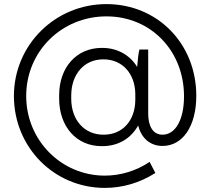

<svg xmlns="http://www.w3.org/2000/svg" viewBox="-20 -730 1027 938"><path d="M492 188C579 188 664 163 739 115L711 61C645 105 569 128 492 128C279 128 108 -45 108 -261C108 -479 281 -650 500 -650C716 -650 879 -483 879 -259C879 -147 838 -72 774 -72C725 -72 704 -117 704 -175V-488H661C656 -469 653 -437 650 -403C615 -461 553 -496 480 -496H477C354 -496 269 -401 269 -265V-248C269 -111 354 -16 476 -16H480C558 -16 620 -54 655 -117C670 -56 713 -17 774 -17C873 -17 939 -114 939 -262C939 -517 749 -710 500 -710C249 -710 48 -510 48 -261C48 -11 244 188 492 188ZM485 -72C392 -72 328 -144 328 -248V-263C328 -368 392 -440 484 -440H486C577 -440 640 -371 641 -271V-241C640 -140 578 -72 487 -72Z"/></svg>

Font: Fixel Display Light
Style: Regular
Weight: 300
Designer: AlfaBravo + MacPaw
Foundry: Kyrylo Tkachov, Marchela Mozhyna, Serhii Makarenko, Maria Weinstein, Zakhar Kryvoshyya
Version: Version 1.211